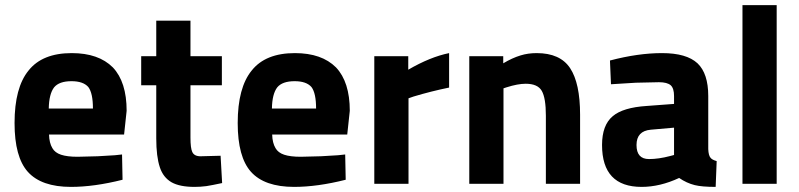

<svg xmlns="http://www.w3.org/2000/svg" viewBox="-20 -720 3130 752"><path d="M258 12Q349 12 460 -16L458 -115L430 -112Q383 -109 363 -108Q301 -106 284 -106Q243 -106 219 -114Q195 -122 185 -140Q173 -160 172 -193H466L476 -286Q476 -399 422 -456Q366 -512 261 -512Q146 -512 92 -444Q37 -377 37 -238Q37 -105 89 -47Q142 12 258 12ZM344 -295H171Q172 -352 192 -378Q212 -402 260 -402Q306 -402 326 -379Q344 -355 344 -295Z M742 12Q765 12 788 9Q808 6 850 -3L844 -110L768 -108Q741 -107 733 -125Q726 -140 726 -181V-386H849V-500H726V-639H592V-500H533V-386H592V-178Q592 -107 606 -65Q619 -25 652 -6Q684 12 742 12Z M1132 12Q1223 12 1334 -16L1332 -115L1304 -112Q1257 -109 1237 -108Q1175 -106 1158 -106Q1117 -106 1093 -114Q1069 -122 1059 -140Q1047 -160 1046 -193H1340L1350 -286Q1350 -399 1296 -456Q1240 -512 1135 -512Q1020 -512 966 -444Q911 -377 911 -238Q911 -105 963 -47Q1016 12 1132 12ZM1218 -295H1045Q1046 -352 1066 -378Q1086 -402 1134 -402Q1180 -402 1200 -379Q1218 -355 1218 -295Z M1446 -500V0H1580V-335L1600 -342Q1670 -363 1739 -377V-512Q1665 -497 1579 -447V-500Z M1818 -500V0H1952V-374L1964 -378Q2008 -392 2039 -392Q2086 -392 2102 -364Q2118 -336 2118 -267V0H2252V-271Q2252 -394 2213 -453Q2174 -512 2082 -512Q2048 -512 2019 -503Q1986 -493 1951 -472V-500Z M2493 12Q2565 12 2640 -23Q2669 -3 2701 5Q2729 12 2783 12L2787 -89Q2769 -94 2763 -102Q2755 -111 2754 -136V-344Q2754 -432 2712 -472Q2669 -512 2573 -512Q2479 -512 2369 -483L2373 -390Q2413 -393 2470 -396Q2548 -398 2561 -398Q2593 -398 2607 -386Q2620 -374 2620 -344V-313L2513 -305Q2420 -299 2380 -265Q2338 -230 2338 -152Q2338 12 2493 12ZM2522 -97Q2473 -97 2473 -152Q2473 -207 2529 -212L2620 -220V-113L2605 -109Q2560 -97 2522 -97Z M2888 -700V0H3022V-700Z"/></svg>

Font: Online Auction - Bold
Style: Bold
Weight: 500
Designer: Mohamed Mostafa, the designer of Online Auction
Foundry: Kief Type Foundry
Version: ""